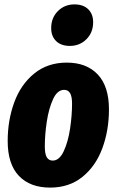

<svg xmlns="http://www.w3.org/2000/svg" viewBox="-20 -836 532 874"><path d="M15 -194Q15 -289 45 -370.5Q75 -452 136 -501.5Q197 -551 284 -551Q374 -551 425 -497Q476 -443 476 -338Q476 -243 446 -161.5Q416 -80 355.5 -31Q295 18 208 18Q117 18 66 -35.5Q15 -89 15 -194ZM308 -364Q308 -397 299 -412Q290 -427 272 -427Q241 -427 221.5 -384.5Q202 -342 193 -282.5Q184 -223 184 -169Q184 -135 193 -120Q202 -105 220 -105Q250 -105 270 -147.5Q290 -190 299 -250.5Q308 -311 308 -364ZM213 -708Q213 -755 243.5 -785.5Q274 -816 319 -816Q359 -816 381.5 -794Q404 -772 404 -735Q404 -688 373.5 -657.5Q343 -627 298 -627Q258 -627 235.5 -649Q213 -671 213 -708Z"/></svg>

Font: Fira Sans Extra Condensed ExtraBold
Style: Italic
Weight: 800
Width: 3
Italic angle: -8°
Designer: Carrois Corporate & Edenspiekermann AG
Foundry: Carrois Corporate GbR & Edenspiekermann AG
Version: Version 4.203